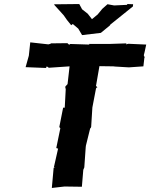

<svg xmlns="http://www.w3.org/2000/svg" viewBox="-20 -927 745 952"><path d="M691 -598 696 -642 698 -641 693 -653 697 -669 705 -706 616 -710 605 -707 607 -712 519 -709H421L424 -706L328 -709L323 -705L314 -713L232 -712L231 -710L220 -707L130 -717L123 -651L107 -594L208 -590L212 -598L222 -591L325 -598L315 -510L304 -498V-491L306 -486L301 -393H293L274 -297L281 -289L280 -295L259 -193L268 -190L247 -97L255 -95H246L237 5L298 -2H315L386 -1L393 -85L398 -97C400 -130 403 -164 405 -197L406 -205L427 -290L430 -293L432 -298L438 -394L456 -488L458 -492L463 -494L456 -501L473 -599L542 -598L551 -597L619 -593ZM436 -832 415 -859 387 -881 373 -907 282 -906H249V-903L296 -851L312 -828L333 -802L341 -808L368 -785L387 -753C419 -757 448 -760 480 -764L525 -801L527 -805L639 -895L640 -906L611 -907L610 -903L546 -900L513 -906L487 -883L464 -855Z"/></svg>

Font: Asimov Print
Style: DIt
Weight: 250
Width: 0
Designer: Google
Version: Version 2.000980: 2014